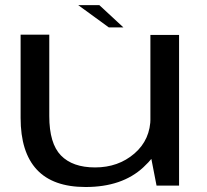

<svg xmlns="http://www.w3.org/2000/svg" viewBox="-20 -725 808 750"><path d="M591.5 0H679.5V-588.5H567.5V-123.5ZM172.5 -589.5H60.5V-264.5Q60.5 -130.5 123.8 -62.5Q187 5.5 314.5 5.5Q457 5.5 540 -71.5Q623 -148.5 623 -227.5L568 -266.5Q568 -179.5 505 -125.2Q442 -71 351.5 -71Q263.5 -71 218 -117.8Q172.5 -164.5 172.5 -271.5ZM405 -618H462L368 -705H285.5Z"/></svg>

Font: Anybody Expanded
Style: Regular
Weight: 400
Width: 7
Version: Version 1.113;gftools[0.9.25]